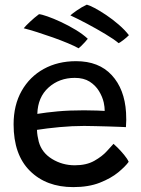

<svg xmlns="http://www.w3.org/2000/svg" viewBox="-20 -790 592 805"><path d="M519.5 -111.5Q506 -92.5 475.8 -67.5Q445.5 -42.5 398.5 -24Q351.5 -5.5 287 -5.5Q174 -5.5 105.5 -73.5Q37 -141.5 37 -268.5Q37 -349.5 70.8 -409Q104.5 -468.5 163.5 -501Q222.5 -533.5 299 -533.5Q394.5 -533.5 448.5 -475Q502.5 -416.5 508.5 -318Q510.5 -286.5 508 -257Q501.5 -257.5 481.2 -258.2Q461 -259 434 -259.8Q407 -260.5 379.8 -261.2Q352.5 -262 333 -262Q282.5 -262 229.2 -257Q176 -252 135 -245.5Q135.5 -232.5 137.5 -220Q139.5 -207.5 142.5 -196Q155 -150 198.2 -123.5Q241.5 -97 293.5 -97Q342.5 -97 375.5 -115.8Q408.5 -134.5 428 -156.2Q447.5 -178 456 -187Q460.5 -183.5 473.5 -170.5Q486.5 -157.5 500.2 -141Q514 -124.5 519.5 -111.5ZM136.5 -312.5Q172.5 -318.5 221.2 -323Q270 -327.5 332 -327.5Q364.5 -327.5 387 -326.5Q409.5 -325.5 419 -325Q419 -341.5 415 -360Q409.5 -384.5 395 -408.2Q380.5 -432 355.8 -447.8Q331 -463.5 293.5 -463.5Q228.5 -463.5 183.5 -423Q138.5 -382.5 136.5 -312.5ZM344 -770.5Q354.5 -768 376.5 -756.5Q398.5 -745 425.2 -727Q452 -709 477.5 -687Q503 -665 520.5 -642.5Q511.5 -633 497 -622Q482.5 -611 477.5 -609Q458 -625.5 421.2 -647.5Q384.5 -669.5 344.5 -690.8Q304.5 -712 275 -725.5Q282.5 -732.5 302.5 -746.5Q322.5 -760.5 344 -770.5ZM143.5 -730.5Q154 -730 179 -721.2Q204 -712.5 235.2 -698Q266.5 -683.5 296.8 -665.2Q327 -647 348 -627.5Q344.5 -622.5 336.5 -613.8Q328.5 -605 320.5 -597.2Q312.5 -589.5 309.5 -587.5Q293 -597 264.2 -609Q235.5 -621 201.8 -633Q168 -645 135.8 -655.2Q103.5 -665.5 79.5 -671.5Q86 -680 105 -698Q124 -716 143.5 -730.5Z"/></svg>

Font: Grandstander
Style: Regular
Weight: 400
Designer: Tyler Finck
Foundry: Etcetera Type Co
Version: Version 1.200; ttfautohint (v1.8.3)